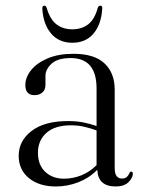

<svg xmlns="http://www.w3.org/2000/svg" viewBox="-20 -649 512 678"><path d="M46 -99Q46 -151.5 91.5 -186.5Q137 -221.5 220 -221.5Q250.5 -221.5 275.2 -216.5Q300 -211.5 321 -204V-336.5Q321 -444 229.5 -444Q183.5 -444 162 -424Q140.5 -404 140.5 -380.5V-349Q140.5 -332 129.8 -322.5Q119 -313 102 -313Q69.5 -313 69.5 -348.5Q69.5 -376 89.8 -401.2Q110 -426.5 148 -442.8Q186 -459 239.5 -459Q313.5 -459 349.2 -425Q385 -391 385 -333V-56.5Q385 -35.5 392 -27Q399 -18.5 410 -18.5Q422 -18.5 428 -24.2Q434 -30 437 -37.5Q439.5 -43 443.5 -43Q449 -43 449 -35.5Q449 -21 433.8 -5.8Q418.5 9.5 388.5 9.5Q326 9.5 323.5 -49.5Q296 -21 257.5 -5.8Q219 9.5 177 9.5Q118.5 9.5 82.2 -20Q46 -49.5 46 -99ZM114 -109.5Q114 -66.5 139.8 -42.2Q165.5 -18 206 -18Q237.5 -18 267.5 -30Q297.5 -42 321 -66V-188.5Q300.5 -196 278.2 -201.2Q256 -206.5 230 -206.5Q174.5 -206.5 144.2 -180Q114 -153.5 114 -109.5ZM235.5 -545.5Q268.5 -545.5 291.2 -563Q314 -580.5 325 -620.5Q328 -629 334 -629Q342.5 -629 341 -617.5Q337.5 -562.5 310 -530.2Q282.5 -498 235.5 -498Q188.5 -498 160.8 -530.2Q133 -562.5 129.5 -617.5Q128.5 -629 136.5 -629Q142.5 -629 145 -620.5Q157 -580 179.8 -562.8Q202.5 -545.5 235.5 -545.5Z"/></svg>

Font: Fraunces 72pt S000 Light
Style: Regular
Weight: 300
Version: Version 1.000; ttfautohint (v1.8.3)